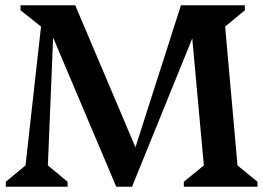

<svg xmlns="http://www.w3.org/2000/svg" viewBox="-20 -710 1001 730"><path d="M2 0V-19L77 -81L136 -609L58 -671V-690H266L495 -150L668 -690H911V-671L836 -609L883 -81L959 -19V0H679V-19L755 -81L711 -564L482 0H422L182 -567L162 -81L237 -19V0Z"/></svg>

Font: Platypi Medium
Style: Regular
Weight: 500
Designer: David Sargent
Foundry: Bolt Cutter Type
Version: Version 1.200; ttfautohint (v1.8.4.7-5d5b)